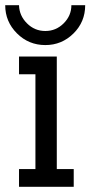

<svg xmlns="http://www.w3.org/2000/svg" viewBox="-23 -717 347 737"><path d="M195 -500V-68H260V0H50V-68H113V-432H50V-500ZM251 -697H304Q304 -633 259 -588.5Q214 -544 151 -544Q87 -544 42 -589Q-3 -634 -3 -697H50Q51 -657 80.5 -627.5Q110 -598 151 -598Q192 -598 221.5 -627.5Q251 -657 251 -697Z"/></svg>

Font: Kelly Slab
Style: Regular
Weight: 400
Designer: Denis Masharov
Foundry: Denis Masharov
Version: Version 1.001